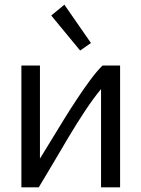

<svg xmlns="http://www.w3.org/2000/svg" viewBox="-20 -797 600 817"><path d="M71 0V-518H150V-122Q173 -159 199 -202Q225 -245 252.5 -289.5Q280 -334 308.5 -377Q337 -420 364 -456.5Q391 -493 416 -518H491V0H410V-418Q379 -381 342.5 -326Q306 -271 270 -210.5Q234 -150 201.5 -94.5Q169 -39 145 0ZM321 -582 198 -731 254 -777 367 -614Z"/></svg>

Font: Ubuntu Sans Mono
Style: Regular
Weight: 400
Monospace: yes
Designer: Dalton Maag Ltd
Foundry: Dalton Maag Ltd
Version: Version 1.006